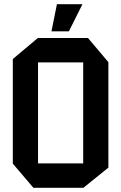

<svg xmlns="http://www.w3.org/2000/svg" viewBox="-20 -894 578 914"><path d="M161 -597V-713H399L496 -598V-597ZM139 0 41 -115V-116H376V0ZM41 -116V-613L160 -713H161V-116ZM376 0V-597H496V-96L377 0ZM225 -745 251 -874H372V-873L308 -745Z"/></svg>

Font: Foldit Medium
Style: Regular
Weight: 500
Version: Version 1.003